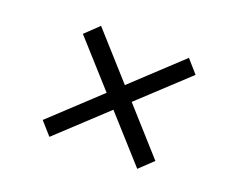

<svg xmlns="http://www.w3.org/2000/svg" viewBox="-83 -642 869 724"><g transform="rotate(20 351.5 -280.0)"><path d="M608.9 -458.5 417.5 -280.3 577.6 -101.6 523.4 -50.3 362.8 -229 170.9 -50.3 125.5 -101.6 316.9 -280.3 156.7 -458.5 210.9 -510.3 371.6 -331.1 563.5 -510.3Z"/></g></svg>

Font: Gelasio
Style: Bold Italic
Weight: 700
Italic angle: -8.5°
Designer: Eben Sorkin
Foundry: Eben Sorkin
Version: Version 1.008